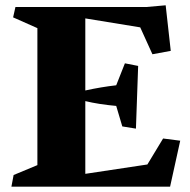

<svg xmlns="http://www.w3.org/2000/svg" viewBox="-20 -702 716 722"><path d="M534.2 -83.5 593.3 -181.2 657.7 -172.9 619.6 0H22.9L31.2 -43.9L120.6 -81.1V-596.2L29.3 -636.7L38.1 -675.8H532.2L603 -682.1L622.1 -510.7L553.2 -498L507.3 -599.1L300.8 -632.8V-361.8Q361.3 -375 417 -381.3L449.7 -463.9L499.5 -454.1L491.2 -218.3L439.9 -226.6L417 -303.7Q351.6 -309.6 300.8 -321.8V-48.3Z"/></svg>

Font: Vesper Libre Heavy
Style: Regular
Weight: 900
Designer: Robert Keller & Kimya Gandhi
Foundry: Mota Italic
Version: Version 1.058